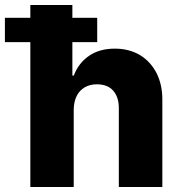

<svg xmlns="http://www.w3.org/2000/svg" viewBox="-66 -747 722 767"><path d="M228.5 -311V0H55.2V-727.1H223.1V-445.3H229Q247.1 -494.6 289.6 -523.9Q331.5 -552.7 392.6 -552.7Q449.2 -552.7 492.7 -527.3Q534.7 -502 559.1 -455.6Q583 -408.2 582.5 -347.7V0H408.7V-313.5Q409.2 -358.4 386.2 -384.8Q363.8 -410.2 320.8 -410.2Q293.5 -410.2 272.9 -398.4Q251 -385.3 240.7 -364.3Q229.5 -342.8 228.5 -311ZM322.3 -578.6H-46.4V-675.8H322.3Z"/></svg>

Font: My Font
Style: Regular
Weight: 500
Designer: Rasmus Andersson
Foundry: rsms
Version: Version 0.001